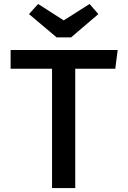

<svg xmlns="http://www.w3.org/2000/svg" viewBox="-20 -964 655 984"><path d="M570.8 -611.8H365.6V0H246.7V-611.8H34.4V-707.7H583.1ZM306.7 -859.5 439 -943.6 484.1 -891.8 344.1 -772.3H270.3L128.7 -891.8L175.4 -943.6Z"/></svg>

Font: Fira Code Fixed Medium
Style: Regular
Weight: 500
Monospace: yes
Designer: Carrois Corporate, Edenspiekermann AG, Nikita Prokopov
Foundry: Carrois Corporate, Edenspiekermann AG, Nikita Prokopov
Version: Version 5.002